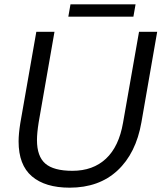

<svg xmlns="http://www.w3.org/2000/svg" viewBox="-20 -853 747 888"><path d="M66 -199Q66 -90 127.5 -37.5Q189 15 302 15Q438 15 523.5 -64.5Q609 -144 634 -287L707 -706H623L549 -285Q530 -175 470 -119Q410 -63 315 -63Q228 -63 189.5 -96.5Q151 -130 151 -205Q151 -238 159 -288L232 -706H148L74 -284Q66 -234 66 -199ZM607 -833H306L296 -776H597Z"/></svg>

Font: Geom Light
Style: Italic
Weight: 300
Italic angle: -10°
Version: Version 1.102